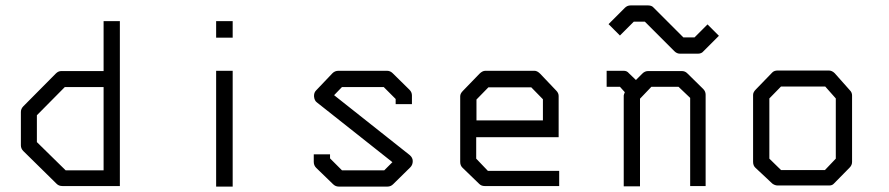

<svg xmlns="http://www.w3.org/2000/svg" viewBox="-20 -737 3280 708"><path d="M422 -51H210Q197 -51 189 -59L66 -180Q57 -189 57 -201V-324Q57 -336 66 -345L186 -466Q195 -475 206 -475H362V-659H422ZM362 -109V-416H219L116 -312V-213L222 -109Z M777 -659H838V-598H777ZM777 -476H838V-49H777Z M1439 -372 1395 -416H1241L1212 -386L1491 -165Q1502 -155.5 1502 -143Q1502 -129 1493 -120L1430 -58Q1421 -49 1409 -49H1229Q1217 -49 1208 -58L1146 -118Q1137 -127 1137 -140V-168H1197V-153L1241 -109H1397L1427 -139L1149 -359Q1139.5 -365.5 1138 -381V-384.5Q1138 -396 1146 -404L1206 -467Q1215 -476 1228 -476H1407Q1419 -476 1428 -467L1490 -406Q1499 -397 1499 -385V-353H1439Z M1736 -231V-152L1779 -107H2042V-51H1767Q1755 -51 1747 -59L1685 -119Q1677 -127 1677 -140V-382Q1677 -392 1687 -402L1748 -465Q1759 -476 1770 -476H1951Q1961 -476 1972 -465L2031 -403Q2040 -394 2040 -383V-231ZM1737 -293H1982V-371L1939 -415H1781L1737 -370Z M2245 -627 2224 -648 2284 -708Q2293 -717 2305 -717H2370Q2384 -717 2391 -708L2500 -599H2541L2589 -647L2610 -626L2631 -605L2574 -548Q2567 -539 2553 -539H2488Q2476 -539 2467 -548L2358 -657H2317L2266 -606ZM2325 -442 2349 -466Q2358 -475 2370 -475H2494Q2506 -475 2514 -467L2573 -409Q2582 -400 2582 -388V-51H2525V-376L2482 -417H2382L2340 -373V-50H2280V-385Q2280 -387 2284 -397L2266 -417H2217V-476H2280Q2292 -476 2299 -467Z M2817 -374V-152L2860 -110H3022L3062 -152V-374L3023 -418H2860ZM2767 -407 2828 -470Q2835 -477 2848 -477H3036Q3048 -477 3058 -467L3114 -404Q3122 -396 3122 -385V-140Q3122 -128 3113 -119L3055 -60Q3049 -53 3037.5 -53H3034H2848Q2837.5 -53 2828 -60L2766 -118Q2757 -126 2757 -140V-387Q2757 -397 2767 -407Z"/></svg>

Font: ibm3270
Style: Regular
Weight: 400
Monospace: yes
Version: Version 2.0.3